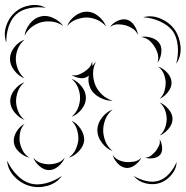

<svg xmlns="http://www.w3.org/2000/svg" viewBox="-39 -663 763 789"><path d="M-13 -488Q-25 -520 -14 -555Q-3 -590 22 -612Q48 -635 84 -641Q120 -647 149 -631Q116 -636 82.5 -629.5Q49 -623 29 -605Q8 -587 -3 -554.5Q-14 -522 -13 -488ZM237 -556Q246 -580 269 -597.5Q292 -615 318 -615Q343 -615 365.5 -596.5Q388 -578 397 -554Q381 -573 359 -582Q337 -591 317 -591Q297 -591 275 -583Q253 -575 237 -556ZM62 -516Q65 -542 83.5 -565.5Q102 -589 127 -595Q152 -602 179 -589.5Q206 -577 221 -556Q200 -571 176 -574Q152 -577 132 -572Q112 -567 92.5 -553Q73 -539 62 -516ZM549 -592Q585 -602 621 -586.5Q657 -571 679 -541Q700 -510 703 -470.5Q706 -431 685 -401Q695 -437 691.5 -474Q688 -511 671 -535Q653 -559 619.5 -574.5Q586 -590 549 -592ZM413 -552Q424 -568 444.5 -577.5Q465 -587 483 -582Q501 -577 513.5 -557.5Q526 -538 528 -519Q520 -537 505.5 -546Q491 -555 477 -559Q462 -563 445 -563Q428 -563 413 -552ZM541 -511Q560 -515 583 -508Q606 -501 617 -484Q627 -468 623.5 -444Q620 -420 608 -405Q614 -423 609.5 -440.5Q605 -458 596 -471Q588 -485 574.5 -496.5Q561 -508 541 -511ZM62 -341Q38 -350 20 -373Q2 -396 2 -421Q2 -446 20 -469Q38 -492 62 -500Q43 -484 34.5 -462.5Q26 -441 26 -421Q26 -401 34.5 -379Q43 -357 62 -341ZM424 -249Q397 -248 369 -263.5Q341 -279 331 -304Q321 -326 326 -353Q324 -350 320 -348Q307 -339 287.5 -342.5Q268 -346 255 -355Q270 -351 283.5 -356Q297 -361 307 -368Q318 -375 327.5 -385Q337 -395 339 -411Q341 -402 341 -391Q347 -402 355 -409Q343 -385 343.5 -359.5Q344 -334 353 -313Q361 -293 379.5 -275Q398 -257 424 -249ZM611 -389Q631 -383 648 -364.5Q665 -346 666 -325Q667 -305 651.5 -285Q636 -265 617 -257Q632 -271 637 -289.5Q642 -308 642 -324Q641 -341 634.5 -358.5Q628 -376 611 -389ZM255 -339Q278 -331 296 -308.5Q314 -286 314 -261Q314 -236 296 -213.5Q278 -191 255 -183Q274 -199 282 -220Q290 -241 290 -261Q290 -281 282 -302Q274 -323 255 -339ZM62 -170Q39 -179 21 -201Q3 -223 3 -248Q3 -272 21 -294.5Q39 -317 62 -325Q43 -310 35 -288.5Q27 -267 27 -248Q27 -228 35 -207Q43 -186 62 -170ZM617 -242Q637 -234 653.5 -214.5Q670 -195 670 -174Q670 -153 653.5 -133.5Q637 -114 617 -106Q633 -120 639.5 -138.5Q646 -157 646 -174Q646 -191 639.5 -209.5Q633 -228 617 -242ZM424 -42Q399 -51 380 -76Q361 -101 361 -128Q361 -155 380 -179.5Q399 -204 424 -213Q403 -196 394 -172.5Q385 -149 385 -128Q385 -106 394 -82.5Q403 -59 424 -42ZM255 -167Q277 -157 292.5 -133.5Q308 -110 307 -86Q305 -63 285.5 -42Q266 -21 243 -15Q263 -29 272 -49Q281 -69 283 -88Q284 -107 278 -128.5Q272 -150 255 -167ZM82 -15Q60 -20 40.5 -37.5Q21 -55 18 -77Q15 -99 28.5 -121.5Q42 -144 62 -154Q47 -138 43.5 -118Q40 -98 42 -80Q45 -63 54 -45Q63 -27 82 -15ZM617 -91Q625 -78 627 -59Q629 -40 620 -28Q610 -16 591 -13Q572 -10 558 -15Q573 -16 583 -24.5Q593 -33 601 -42Q608 -52 614 -64Q620 -76 617 -91ZM542 -15Q534 2 515.5 15.5Q497 29 479 27Q460 25 444.5 8.5Q429 -8 424 -26Q435 -11 450.5 -4.5Q466 2 481 3Q496 4 512.5 1Q529 -2 542 -15ZM227 -15Q220 4 201.5 20Q183 36 162 36Q142 36 123.5 20Q105 4 98 -15Q111 1 128.5 6.5Q146 12 162 12Q179 12 196.5 6.5Q214 1 227 -15ZM215 60Q194 90 156 100.5Q118 111 83 101Q47 91 20 62.5Q-7 34 -10 -3Q6 31 31.5 57Q57 83 86 91Q114 99 149.5 90Q185 81 215 60ZM687 2Q686 31 665.5 55.5Q645 80 618 89Q590 98 559.5 90.5Q529 83 511 60Q535 75 563.5 81Q592 87 615 79Q637 72 656.5 50.5Q676 29 687 2Z"/></svg>

Font: Rubik Puddles
Style: Regular
Weight: 400
Designer: Hubert and Fischer, NaN
Foundry: Hubert and Fischer, NaN
Version: Version 2.200